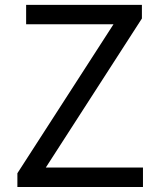

<svg xmlns="http://www.w3.org/2000/svg" viewBox="-20 -753 643 773"><path d="M50 0V-55.5L436.9 -655.2H85.2V-733.4H551.3V-678.5L164.5 -78.6H555.6V0Z"/></svg>

Font: Noto Sans KR Thin
Style: Regular
Weight: 100
Designer: Ryoko NISHIZUKA 西塚涼子 (kana, bopomofo & ideographs); Paul D. Hunt (Latin, Greek & Cyrillic); Sandoll Communications 산돌커뮤니
Foundry: Adobe
Version: Version 2.004-H2;hotconv 1.0.118;makeotfexe 2.5.65603